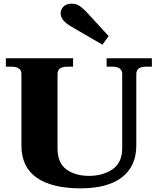

<svg xmlns="http://www.w3.org/2000/svg" viewBox="-20 -1018 861 1048"><path d="M369 -873Q340 -890 325.5 -907.5Q311 -925 311 -946Q311 -966 326.5 -982Q342 -998 372 -998Q397 -998 414.5 -985.5Q432 -973 448 -957L573 -821L539 -774ZM97 -224V-614Q97 -654 43 -654H12V-700H379V-654H348Q294 -654 294 -614V-209Q294 -128 343 -93Q392 -58 466 -58Q541 -58 594 -94Q647 -130 647 -209V-614Q647 -654 593 -654H562V-700H809V-654H778Q724 -654 724 -614V-224Q724 -111 646 -50.5Q568 10 420 10Q264 10 180.5 -48Q97 -106 97 -224Z"/></svg>

Font: Taviraj ExtraBold
Style: Regular
Weight: 800
Designer: Katatrad Team
Foundry: CadsonDemak
Version: Version 1.001